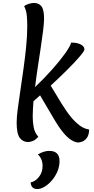

<svg xmlns="http://www.w3.org/2000/svg" viewBox="-20 -957 640 1303"><path d="M511 10Q491 10 464 -6.5Q437 -23 407 -60Q378 -95 338.5 -163Q299 -231 252 -310L207 -270Q205 -242 203.5 -215.5Q202 -189 202 -166Q202 -127 209 -91.5Q216 -56 240 -29Q221 -7 202 0Q183 7 171 7Q136 7 114.5 -21Q93 -49 93 -125Q93 -161 100.5 -218Q108 -275 118.5 -345Q129 -415 139.5 -490.5Q150 -566 157.5 -640.5Q165 -715 165 -780Q165 -816 162 -850.5Q159 -885 144 -915Q155 -925 175.5 -931Q196 -937 210 -937Q244 -937 261.5 -914Q279 -891 279 -832Q279 -800 272.5 -748.5Q266 -697 256.5 -633.5Q247 -570 236.5 -501.5Q226 -433 218 -366Q284 -429 337 -489Q390 -549 423.5 -596.5Q457 -644 463 -668Q504 -668 528.5 -655Q553 -642 553 -622Q553 -611 522 -574.5Q491 -538 439 -486Q387 -434 324 -376Q361 -314 396 -257Q431 -200 464 -160Q489 -130 519.5 -106.5Q550 -83 585 -78Q584 -41 570 -22Q556 -3 539 3.5Q522 10 511 10ZM233 326Q191 326 188 281Q219 275 244 244Q269 213 269 170Q269 121 237 91Q278 67 314 67Q384 67 384 136Q384 173 369.5 207Q355 241 331.5 268Q308 295 282 310.5Q256 326 233 326Z"/></svg>

Font: Paprika
Style: Regular
Weight: 400
Designer: Eduardo Rodriguez Tunni
Foundry: Eduardo Rodriguez Tunni
Version: Version 1.010; ttfautohint (v1.8.3)